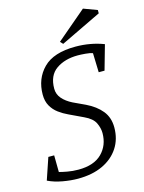

<svg xmlns="http://www.w3.org/2000/svg" viewBox="-121 -872 715 955"><g transform="rotate(-15 236.0 -394.5)"><path d="M160 11Q124 11 82 3.5Q40 -4 7 -20L45 -132H75L76 -46Q90 -42 117 -37Q144 -32 174 -32Q254 -32 295 -73Q336 -114 336 -177Q336 -203 323 -230Q310 -257 269 -276L195 -311Q171 -322 148.5 -338.5Q126 -355 112 -379.5Q98 -404 98 -438Q98 -520 151 -573.5Q204 -627 317 -627Q355 -627 391.5 -620.5Q428 -614 462 -601L426 -474H396L393 -573Q380 -578 356 -580Q332 -582 317 -582Q250 -582 205.5 -551Q161 -520 161 -452Q161 -423 180 -401Q199 -379 231 -363L293 -334Q343 -310 371.5 -275Q400 -240 400 -189Q400 -129 370.5 -84Q341 -39 287.5 -14Q234 11 160 11ZM262 -656 249 -670 402 -800 472 -774V-757Z"/></g></svg>

Font: Manuale Light
Style: Italic
Weight: 300
Italic angle: -11°
Version: Version 1.002